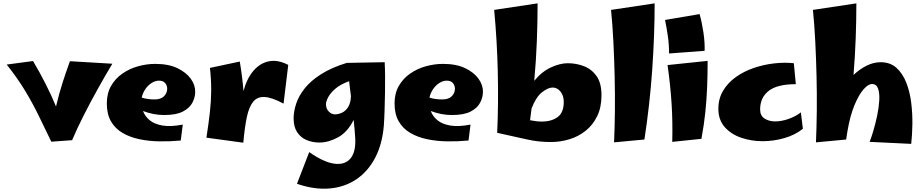

<svg xmlns="http://www.w3.org/2000/svg" viewBox="-20 -836 5495 1145"><path d="M286 9Q248 -69 213 -141.5Q178 -214 133 -289.5Q88 -365 20 -451L177 -472Q259 -334 314 -201Q333 -280 352.5 -341Q372 -402 397 -471L650 -456Q609 -388 565 -309Q521 -230 480.5 -150.5Q440 -71 410 0Z M1058 2Q994 8 930.5 7Q867 6 810.5 -6Q754 -18 710.5 -43.5Q667 -69 642 -112Q617 -155 617 -219Q617 -279 642 -323Q667 -367 709 -396.5Q751 -426 802.5 -440.5Q854 -455 906 -455Q985 -455 1038 -429.5Q1091 -404 1118 -366Q1145 -328 1144 -288Q1144 -255 1127 -223Q1110 -191 1070 -170.5Q1030 -150 959 -150Q896 -150 833 -174Q844 -143 872 -119.5Q900 -96 948.5 -87.5Q997 -79 1070 -93ZM928 -355Q906 -355 884 -341Q862 -327 846.5 -304Q831 -281 825 -254Q858 -243 902 -243Q939 -243 958 -262Q977 -281 977 -307Q977 -326 965 -340.5Q953 -355 928 -355Z M1431 15 1211 -15Q1224 -99 1231.5 -165.5Q1239 -232 1239.5 -295Q1240 -358 1232 -431L1410 -469Q1426 -373 1432 -293Q1452 -368 1491.5 -414Q1531 -460 1584 -470.5Q1637 -481 1699 -449L1671 -218Q1602 -255 1558.5 -257.5Q1515 -260 1490 -229.5Q1465 -199 1452 -137.5Q1439 -76 1431 15Z M1885 14Q1844 14 1809 -0.5Q1774 -15 1752.5 -47Q1731 -79 1731 -130Q1731 -172 1746.5 -218.5Q1762 -265 1798 -310Q1834 -355 1895.5 -394Q1957 -433 2048 -461L2274 -465Q2276 -430 2276.5 -382.5Q2277 -335 2276 -282.5Q2275 -230 2273.5 -179.5Q2272 -129 2269 -87Q2260 23 2217.5 104.5Q2175 186 2105.5 233Q2036 280 1945.5 288Q1855 296 1751 260L1824 71Q1909 131 1973 140Q2037 149 2070.5 108.5Q2104 68 2098 -18Q2095 -68 2089 -121Q2052 -47 1995 -16.5Q1938 14 1885 14ZM1924 -215Q1924 -188 1940.5 -171Q1957 -154 1978 -154Q1997 -154 2018.5 -163.5Q2040 -173 2055.5 -196.5Q2071 -220 2073 -262Q2070 -283 2067.5 -305Q2065 -327 2062 -352Q2010 -333 1980 -307Q1950 -281 1937 -256Q1924 -231 1924 -215Z M2774 2Q2710 8 2646.5 7Q2583 6 2526.5 -6Q2470 -18 2426.5 -43.5Q2383 -69 2358 -112Q2333 -155 2333 -219Q2333 -279 2358 -323Q2383 -367 2425 -396.5Q2467 -426 2518.5 -440.5Q2570 -455 2622 -455Q2701 -455 2754 -429.5Q2807 -404 2834 -366Q2861 -328 2860 -288Q2860 -255 2843 -223Q2826 -191 2786 -170.5Q2746 -150 2675 -150Q2612 -150 2549 -174Q2560 -143 2588 -119.5Q2616 -96 2664.5 -87.5Q2713 -79 2786 -93ZM2644 -355Q2622 -355 2600 -341Q2578 -327 2562.5 -304Q2547 -281 2541 -254Q2574 -243 2618 -243Q2655 -243 2674 -262Q2693 -281 2693 -307Q2693 -326 2681 -340.5Q2669 -355 2644 -355Z M3125 -4 2945 -44Q2953 -223 2948.5 -410Q2944 -597 2927 -777L3186 -816Q3186 -707 3181.5 -590.5Q3177 -474 3166 -354Q3211 -409 3265.5 -434Q3320 -459 3366 -459Q3416 -459 3462 -441.5Q3508 -424 3537.5 -382.5Q3567 -341 3567 -268Q3567 -196 3541.5 -143.5Q3516 -91 3473 -56.5Q3430 -22 3376 -5.5Q3322 11 3265 11Q3191 11 3125 -4ZM3276 -314Q3248 -314 3212 -285.5Q3176 -257 3150 -189Q3146 -154 3141 -119Q3180 -111 3212 -111Q3268 -111 3305 -137.5Q3342 -164 3342 -228Q3342 -266 3322.5 -290Q3303 -314 3276 -314Z M3823 -4 3642 13Q3646 -76 3647 -176.5Q3648 -277 3645.5 -381Q3643 -485 3638 -586Q3633 -687 3624 -777L3884 -816Q3884 -628 3869.5 -420Q3855 -212 3823 -4Z M3970 -517Q3970 -570 3963 -619Q3956 -668 3946 -717L4152 -752Q4166 -703 4175 -642Q4184 -581 4182 -533ZM4163 -8 3989 10Q3992 -109 3985 -218.5Q3978 -328 3961 -448L4200 -473Q4200 -390 4197 -316.5Q4194 -243 4186.5 -169Q4179 -95 4163 -8Z M4528 6Q4461 6 4400.5 -14.5Q4340 -35 4302 -78Q4264 -121 4264 -187Q4264 -248 4292.5 -295.5Q4321 -343 4369 -377Q4417 -411 4476 -431Q4535 -451 4597 -458Q4659 -465 4714 -459L4726 -334Q4615 -334 4564 -294Q4513 -254 4513 -183Q4513 -146 4539.5 -129Q4566 -112 4603 -112Q4641 -112 4683.5 -127Q4726 -142 4756 -166L4768 -68Q4722 -31 4658 -12.5Q4594 6 4528 6Z M5414 22 5166 10Q5176 -15 5188.5 -57Q5201 -99 5211 -146.5Q5221 -194 5223.5 -237Q5226 -280 5216.5 -307.5Q5207 -335 5180 -335Q5158 -335 5130 -303.5Q5102 -272 5075.5 -208.5Q5049 -145 5033 -49Q5029 -26 5026 -4L4846 13Q4850 -76 4851 -176.5Q4852 -277 4849.5 -381Q4847 -485 4842 -586Q4837 -687 4828 -777L5087 -816Q5087 -715 5083 -607.5Q5079 -500 5070 -389Q5107 -424 5148.5 -444.5Q5190 -465 5231 -465Q5289 -465 5326 -431.5Q5363 -398 5384.5 -343.5Q5406 -289 5414 -224Q5422 -159 5421 -94.5Q5420 -30 5414 22Z"/></svg>

Font: Marhey ExtraBold
Style: Regular
Weight: 800
Designer: Nur Syamsi & Bustanul Arifin
Foundry: Namelatype
Version: Version 1.000; ttfautohint (v1.8.4.7-5d5b)